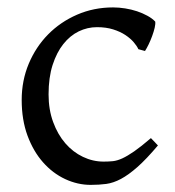

<svg xmlns="http://www.w3.org/2000/svg" viewBox="-20 -489 477 523"><path d="M410.2 -92.8Q378.4 -55.2 354.2 -33.9Q330.1 -12.7 309.6 -1.7Q289.1 9.3 269.5 12Q250 14.6 227.1 14.6Q191.4 14.6 157.5 -1.2Q123.5 -17.1 97.2 -46.9Q70.8 -76.7 54.9 -119.6Q39.1 -162.6 39.1 -216.8Q39.1 -269.5 58.3 -315.4Q77.6 -361.3 111.1 -395.3Q144.5 -429.2 189.9 -449Q235.4 -468.8 288.1 -468.8Q304.2 -468.8 321 -466.1Q337.9 -463.4 353.3 -458.3Q368.7 -453.1 381.6 -446Q394.5 -439 402.8 -430.2Q403.8 -424.3 401.4 -413.6Q398.9 -402.8 394.5 -390.9Q390.1 -378.9 384.8 -367.9Q379.4 -356.9 375 -350.1L356.9 -355Q353 -363.8 344.2 -374Q335.4 -384.3 321.5 -393.6Q307.6 -402.8 288.3 -408.9Q269 -415 244.1 -415Q218.3 -415 194.6 -403.6Q170.9 -392.1 152.6 -369.1Q134.3 -346.2 123.3 -312Q112.3 -277.8 112.3 -231.9Q112.3 -190.4 124.8 -156.5Q137.2 -122.6 158 -98.6Q178.7 -74.7 205.8 -61.8Q232.9 -48.8 262.2 -48.8Q275.9 -48.8 287.6 -50Q299.3 -51.3 313.2 -57.6Q327.1 -64 345.5 -76.7Q363.8 -89.4 391.1 -112.8Z"/></svg>

Font: Noto Serif Devanagari
Style: Regular
Weight: 400
Designer: Monotype Design Team
Foundry: Monotype Imaging Inc.
Version: Version 1.01